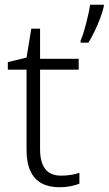

<svg xmlns="http://www.w3.org/2000/svg" viewBox="-20 -780 458 810"><path d="M238 -39Q261 -39 281 -42.5Q301 -46 315 -51V-5Q300 1 278 5.5Q256 10 231 10Q187 10 156 -6.5Q125 -23 108.5 -58Q92 -93 92 -148V-486H13V-518L92 -537L112 -659H149V-532H312V-486H149V-151Q149 -96 170.5 -67.5Q192 -39 238 -39ZM418 -753Q413 -731 403 -704Q393 -677 380 -650Q367 -623 353 -600H320V-609Q326 -622 332 -641Q338 -660 343.5 -681.5Q349 -703 353.5 -723.5Q358 -744 360 -760H418Z"/></svg>

Font: Noto Sans Hebrew Light
Style: Regular
Weight: 300
Designer: Monotype Design Team
Foundry: Monotype Imaging Inc.
Version: Version 2.003